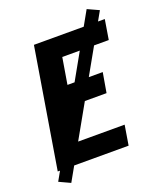

<svg xmlns="http://www.w3.org/2000/svg" viewBox="-164 -923 914 1110"><g transform="rotate(-20 292.5 -368.0)"><path d="M28 0H464L484 -122H197L232 -329H448L469 -451H252L279 -613H565L585 -735H149ZM79 89 576 -793 506 -825 10 57Z"/></g></svg>

Font: Iosevka Sparkle Heavy
Style: Italic
Weight: 900
Italic angle: -9°
Designer: Belleve Invis
Foundry: Belleve Invis
Version: Version 4.5.0; ttfautohint (v1.8.3)